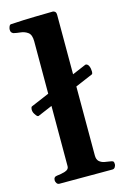

<svg xmlns="http://www.w3.org/2000/svg" viewBox="-117 -812 561 866"><g transform="rotate(-15 163.5 -379.0)"><path d="M38.1 -319.8Q32.7 -317.9 26.4 -326.4Q20 -335 17.6 -340.3Q14.6 -347.7 14.6 -354.5Q14.6 -364.3 19 -368.7L299.8 -487.8Q305.2 -489.7 310.1 -485.8Q314.9 -481.9 316.9 -476.6Q321.8 -465.3 321.8 -450.7Q321.8 -441.9 318.8 -439ZM49.3 0Q41 0 36.6 -6.8Q32.2 -13.7 32.2 -20Q32.2 -36.6 48.3 -38.1Q66.4 -39.6 85.7 -45.4Q105 -51.3 105 -65.9L105.5 -649.9Q105.5 -680.7 90.6 -691.7Q75.7 -702.6 56.6 -704.6Q37.6 -706.5 23.9 -710Q19 -712.4 15.6 -716.3Q12.2 -720.2 12.2 -729.5Q12.2 -735.4 15.4 -743.2Q18.6 -751 23.9 -751.5Q85.9 -755.4 140.1 -756.3Q194.3 -757.3 221.7 -757.8Q225.6 -757.8 231 -753.7Q236.3 -749.5 236.3 -737.8V-82Q236.3 -62.5 246.3 -53.7Q256.3 -44.9 270.3 -42.2Q284.2 -39.6 295.9 -38.1Q306.2 -37.1 309.8 -33.9Q313.5 -30.8 313.5 -20.5Q313.5 -14.2 309.1 -7.1Q304.7 0 296.4 0Z"/></g></svg>

Font: Gelasio SemiBold
Style: Regular
Weight: 600
Designer: Eben Sorkin
Foundry: Eben Sorkin
Version: Version 1.008